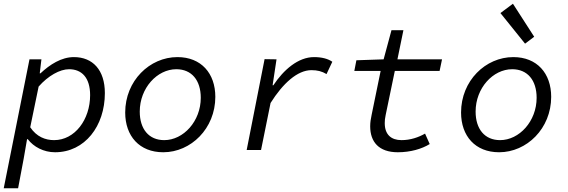

<svg xmlns="http://www.w3.org/2000/svg" viewBox="-25 -804 3045 1029"><path d="M-5 205H72L102 46L120 -58H124C155 -17 209 12 270 12C430 12 537 -129 537 -305C537 -429 472 -498 371 -498C304 -498 242 -458 192 -411H188L197 -486H133L-5 205ZM265 -53C218 -53 171 -71 137 -122L182 -340C233 -398 296 -433 345 -433C413 -433 458 -388 458 -294C458 -163 376 -53 265 -53Z M850 12C998 12 1129 -115 1129 -285C1129 -411 1053 -498 926 -498C777 -498 646 -371 646 -201C646 -75 722 12 850 12ZM855 -53C773 -53 724 -112 724 -206C724 -332 817 -433 920 -433C1002 -433 1051 -374 1051 -280C1051 -154 958 -53 855 -53Z M1297 0H1374L1425 -252C1491 -357 1569 -428 1644 -428C1676 -428 1700 -422 1725 -407L1756 -473C1733 -489 1700 -498 1658 -498C1573 -498 1495 -430 1440 -347H1436L1457 -486L1393 -487L1297 0Z M2107 12C2175 12 2236 -6 2278 -32L2253 -88C2218 -68 2175 -53 2127 -53C2072 -53 2037 -82 2037 -144C2037 -157 2038 -170 2042 -188L2091 -424H2331L2344 -486H2105L2137 -642H2073L2031 -486L1885 -481L1874 -424H2015L1967 -190C1962 -167 1959 -148 1959 -127C1959 -44 2005 12 2107 12Z M2650 12C2798 12 2929 -115 2929 -285C2929 -411 2853 -498 2726 -498C2577 -498 2446 -371 2446 -201C2446 -75 2522 12 2650 12ZM2655 -53C2573 -53 2524 -112 2524 -206C2524 -332 2617 -433 2720 -433C2802 -433 2851 -374 2851 -280C2851 -154 2758 -53 2655 -53ZM2789 -570 2838 -607 2724 -784 2657 -734 2789 -570Z"/></svg>

Font: Source Code Variable
Style: Italic
Weight: 400
Italic angle: -11°
Monospace: yes
Designer: Paul D. Hunt, Teo Tuominen
Foundry: Adobe Systems Incorporated
Version: Version 1.005;PS 1.0;hotconv 16.6.54;makeotf.lib2.5.65590